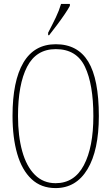

<svg xmlns="http://www.w3.org/2000/svg" viewBox="-20 -951 570 981"><path d="M264 10Q190 10 141 -36Q92 -82 68 -165Q44 -248 44 -359Q44 -537 99.5 -631Q155 -725 265 -725Q377 -725 431 -636Q485 -547 485 -358Q485 -183 427 -86.5Q369 10 264 10ZM264 -15Q360 -15 408.5 -107Q457 -199 457 -358Q457 -520 414 -610Q371 -700 265 -700Q165 -700 118.5 -610Q72 -520 72 -358Q72 -256 93.5 -178.5Q115 -101 158 -58Q201 -15 264 -15ZM226 -784Q249 -828 265.5 -862.5Q282 -897 292 -931H337V-921Q328 -904 310 -877.5Q292 -851 271 -823Q250 -795 231 -771H226Z"/></svg>

Font: Noto Serif Tamil ExtraCondensed Thin
Style: Regular
Weight: 100
Width: 2
Designer: Indian Type Foundry, Tom Grace, and the Monotype Design Team
Foundry: Monotype Imaging Inc.
Version: Version 2.004; ttfautohint (v1.8.4.7-5d5b)